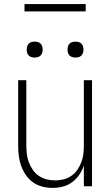

<svg xmlns="http://www.w3.org/2000/svg" viewBox="-20 -913 540 941"><path d="M237 8Q212 8 187 1.5Q162 -5 141.5 -19.5Q121 -34 106.5 -55.5Q92 -77 83.5 -100.5Q75 -124 72 -149.5Q69 -175 69 -200V-520H109V-200Q109 -179 111.5 -158Q114 -137 121.5 -117.5Q129 -98 141 -80.5Q153 -63 170.5 -51Q188 -39 208.5 -34Q229 -29 250 -29Q271 -29 291.5 -34Q312 -39 329.5 -51Q347 -63 359 -80.5Q371 -98 378.5 -117.5Q386 -137 388.5 -158Q391 -179 391 -200V-520H431V0H391V-102Q383 -78 368.5 -56.5Q354 -35 333.5 -20Q313 -5 288 1.5Q263 8 237 8ZM350 -631Q342 -631 334.5 -633Q327 -635 321 -641Q315 -647 313 -654.5Q311 -662 311 -670Q311 -678 313 -685.5Q315 -693 321 -699Q327 -705 334.5 -707Q342 -709 350 -709Q358 -709 365.5 -707Q373 -705 379 -699Q385 -693 387 -685.5Q389 -678 389 -670Q389 -662 387 -654.5Q385 -647 379 -641Q373 -635 365.5 -633Q358 -631 350 -631ZM150 -631Q142 -631 134.5 -633Q127 -635 121 -641Q115 -647 113 -654.5Q111 -662 111 -670Q111 -678 113 -685.5Q115 -693 121 -699Q127 -705 134.5 -707Q142 -709 150 -709Q158 -709 165.5 -707Q173 -705 179 -699Q185 -693 187 -685.5Q189 -678 189 -670Q189 -662 187 -654.5Q185 -647 179 -641Q173 -635 165.5 -633Q158 -631 150 -631ZM100 -857V-893H400V-857Z"/></svg>

Font: Zed Sans Extralight
Style: Regular
Weight: 200
Designer: Belleve Invis
Foundry: Belleve Invis
Version: Version 1.0.0; ttfautohint (v1.8.4)